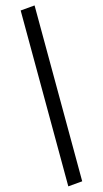

<svg xmlns="http://www.w3.org/2000/svg" viewBox="-178 -778 524 976"><g transform="rotate(-20 83.5 -290.5)"><path d="M6.8 170.9 85 -752H160.2L82 170.9Z"/></g></svg>

Font: Fundamental  Brigade Condensed
Style: Regular
Weight: 400
Width: 3
Designer: Peter Wiegel, original typeface by Carl Albert Fahrenwaldt 1901
Foundry: Peter Wiegel
Version: Version 0.000 2012 initial release